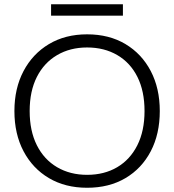

<svg xmlns="http://www.w3.org/2000/svg" viewBox="-20 -874 822 906"><path d="M391 12Q288 12 211 -33.5Q134 -79 91 -160.5Q48 -242 48 -350Q48 -457 91 -538.5Q134 -620 211 -666Q288 -712 391 -712Q495 -712 572 -666Q649 -620 691.5 -538.5Q734 -457 734 -350Q734 -242 691.5 -160.5Q649 -79 572 -33.5Q495 12 391 12ZM391 -49Q472 -49 533 -85Q594 -121 628 -188.5Q662 -256 662 -350Q662 -444 628.5 -511Q595 -578 533.5 -614Q472 -650 391 -650Q311 -650 249.5 -614Q188 -578 154 -511Q120 -444 120 -350Q120 -256 154 -188.5Q188 -121 249.5 -85Q311 -49 391 -49ZM221 -800V-854H560V-800Z"/></svg>

Font: DM Sans 24pt Light
Style: Regular
Weight: 300
Designer: Colophon Foundry, Jonny Pinhorn
Foundry: Colophon Foundry
Version: Version 4.004;gftools[0.9.30]